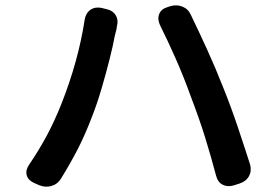

<svg xmlns="http://www.w3.org/2000/svg" viewBox="-20 -722 1040 728"><path d="M212 -326Q277 -490 301 -647Q305 -672 322.5 -684.5Q340 -697 365 -692L381 -688Q407 -683 418.5 -664.5Q430 -646 423 -621Q422 -611 420.5 -606.5Q419 -602 415 -585Q409 -551 395.5 -497.5Q382 -444 365 -386Q348 -328 329 -280Q302 -209 274 -155Q246 -101 212 -46Q199 -24 175.5 -17Q152 -10 128 -20L110 -28Q87 -38 81.5 -57Q76 -76 90 -97Q128 -153 157 -207Q186 -261 212 -326ZM705 -352Q677 -430 646.5 -499Q616 -568 587 -626Q576 -649 583.5 -668.5Q591 -688 615 -695L624 -698Q649 -706 671.5 -697Q694 -688 704 -665Q733 -605 765 -535Q797 -465 826 -391Q854 -322 880 -245Q906 -168 928 -99Q935 -74 924 -54Q913 -34 888 -26L866 -19Q842 -12 823.5 -22Q805 -32 799 -57Q780 -129 758 -200Q736 -271 705 -352Z"/></svg>

Font: Chiron GoRound TC SB
Style: Regular
Weight: 500
Designer: Ryoko NISHIZUKA 西塚涼子 (kana, bopomofo & ideographs); Paul D. Hunt (Latin, Greek & Cyrillic); Sandoll Communications 산돌커뮤니
Foundry: Adobe
Version: Version 1.000;hotconv 1.1.1;makeotfexe 2.6.0